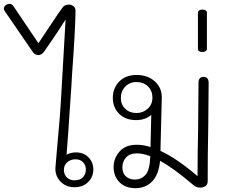

<svg xmlns="http://www.w3.org/2000/svg" viewBox="-95 -976 1216 1004"><path d="M393 -90Q393 -51 366 -24Q339 3 295 3Q250 3 221 -27Q192 -57 195 -101Q201 -172 203 -196Q219 -360 226 -492L248 -874Q203 -803 166 -750L137 -708Q124 -688 105 -688Q87 -688 76 -705L-69 -916Q-75 -925 -75 -931Q-75 -940 -66 -948Q-57 -956 -45 -956Q-33 -956 -25 -944L106 -750Q122 -773 170 -846Q218 -919 234 -939Q245 -952 266 -952Q280 -952 290.5 -942.5Q301 -933 300 -916Q298 -807 282 -590L278 -521L269 -391Q264 -303 253 -167Q274 -179 302 -179Q343 -179 368 -153Q393 -127 393 -90ZM354 -90Q354 -112 339.5 -127.5Q325 -143 300 -143Q274 -143 256.5 -127.5Q239 -112 239 -87Q239 -64 254.5 -48.5Q270 -33 295 -33Q323 -33 338.5 -49Q354 -65 354 -90Z M996 -542Q996 -478 994 -312Q991 -174 991 -28Q991 -11 979.5 -3Q968 5 952 5Q932 5 918 -7Q811 -98 742 -135Q735 -63 701 -27.5Q667 8 613 8Q560 8 529.5 -23.5Q499 -55 499 -102Q499 -148 530 -183.5Q561 -219 620 -219Q656 -219 692 -207L696 -375Q665 -348 617 -348Q561 -348 528 -381Q495 -414 495 -465Q495 -515 528.5 -549.5Q562 -584 619 -584Q677 -584 714.5 -550.5Q752 -517 751 -464L744 -187Q829 -148 938 -55Q938 -175 941 -301Q943 -467 943 -543Q943 -574 970 -574Q996 -574 996 -542ZM702 -466Q702 -501 679 -524Q656 -547 619 -547Q583 -547 560 -523Q537 -499 537 -464Q537 -429 560 -407Q583 -385 619 -385Q652 -385 677 -407Q702 -429 702 -466ZM691 -159Q654 -174 621 -174Q584 -174 564.5 -153Q545 -132 545 -101Q545 -70 563.5 -53.5Q582 -37 611 -37Q643 -37 665.5 -61Q688 -85 691 -159Z M940 -720V-909Q940 -917 946.5 -921.5Q953 -926 964 -926Q974 -926 980.5 -921.5Q987 -917 987 -909V-720Q987 -713 980 -708.5Q973 -704 964 -704Q954 -704 947 -708Q940 -712 940 -720Z"/></svg>

Font: Mali Light
Style: Regular
Weight: 300
Designer: Kitiyaporn Chalermlarp | Katatrad Aksorn Co.,Ltd.
Foundry: Cadson Demak Co.,Ltd.
Version: Version 1.000; ttfautohint (v1.6)